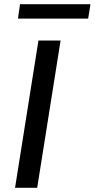

<svg xmlns="http://www.w3.org/2000/svg" viewBox="-20 -899 453 919"><path d="M52 0 164 -705H270L158 0ZM66 -810 76 -879H413L402 -810Z"/></svg>

Font: Nunito Sans 10pt SemiBold
Style: Italic
Weight: 600
Italic angle: -9°
Designer: Vernon Adams
Foundry: Vernon Adams
Version: Version 3.101;gftools[0.9.27]